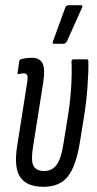

<svg xmlns="http://www.w3.org/2000/svg" viewBox="-20 -715 374 741"><path d="M148 6Q85 6 59 -30Q33 -66 46 -150L85 -398Q88 -417 85 -424.5Q82 -432 71 -432Q67 -432 62 -431Q57 -430 52 -429Q46 -428 48 -435L54 -478Q55 -485 63 -487Q83 -492 103 -492Q132 -492 143.5 -472Q155 -452 147 -398L107 -145Q99 -94 109.5 -74.5Q120 -55 151 -55Q179 -55 197 -77Q215 -99 224 -155L241 -260Q251 -320 254.5 -377.5Q258 -435 256 -477Q256 -486 264 -486H315Q321 -486 321 -478Q322 -438 317.5 -377.5Q313 -317 303 -257L288 -164Q273 -73 241.5 -33.5Q210 6 148 6ZM189 -546Q180 -546 185 -557L232 -686Q236 -695 246 -695H291Q302 -695 296 -684L238 -555Q233 -546 224 -546Z"/></svg>

Font: Sofia Sans Extra Condensed
Style: Italic
Weight: 400
Italic angle: -9°
Designer: Botio Nikoltchev, Ani Petrova
Foundry: lettersoup
Version: Version 4.101; ttfautohint (v1.8.4.7-5d5b)